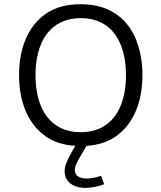

<svg xmlns="http://www.w3.org/2000/svg" viewBox="-20 -702 781 930"><path d="M469.7 149.4C443.8 158.2 420.9 162.6 400.4 162.6C363.8 162.6 342.3 147.5 342.3 122.1C342.3 106.9 349.1 88.9 367.2 59.1L398.9 4.4C454.1 1 501 -14.2 539.1 -40C627 -100.6 669.9 -208.5 669.9 -337.9C669.9 -402.8 659.2 -460.9 637.7 -513.2C594.2 -616.7 506.3 -681.6 371.1 -681.6C303.2 -681.6 247.6 -666.5 203.1 -636.2C114.7 -575.7 72.3 -467.3 72.3 -337.9C72.3 -208.5 115.2 -100.6 203.6 -40C241.7 -13.7 288.6 1 344.7 4.4L326.7 36.1C305.7 73.7 293 101.1 293 127C293 176.3 332 208 393.1 208C421.9 208 452.1 202.1 484.4 190.4ZM371.1 -614.3C518.6 -614.3 590.3 -500.5 590.3 -337.9C590.3 -175.8 518.6 -61.5 371.1 -61.5C223.6 -61.5 151.9 -175.3 151.9 -337.9C151.9 -500.5 224.1 -614.3 371.1 -614.3Z"/></svg>

Font: Estedad Regular
Style: Regular
Weight: 400
Designer: Amin Abedi
Version: Version 7.3